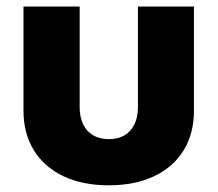

<svg xmlns="http://www.w3.org/2000/svg" viewBox="-20 -549 656 579"><path d="M307.6 9.8Q228.5 9.8 170.9 -17.8Q113.3 -45.4 82 -95.9Q50.8 -146.5 50.8 -215.8V-529.3H220.2V-226.6Q220.2 -196.3 230.7 -174.3Q241.2 -152.3 261 -140.9Q280.8 -129.4 308.1 -129.4Q335.9 -129.4 355.5 -140.9Q375 -152.3 385.5 -174.3Q396 -196.3 396 -226.6V-529.3H564.9V-215.8Q564.9 -146.5 533.9 -95.9Q502.9 -45.4 445.3 -17.8Q387.7 9.8 307.6 9.8Z"/></svg>

Font: Inter 24pt ExtraBold
Style: Regular
Weight: 800
Designer: Rasmus Andersson
Foundry: rsms
Version: Version 4.001;git-66647c0bb